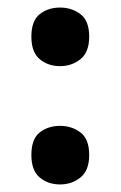

<svg xmlns="http://www.w3.org/2000/svg" viewBox="-20 -568 319 508"><path d="M63 -471Q63 -513 85 -530.5Q107 -548 139 -548Q170 -548 193 -530.5Q216 -513 216 -471Q216 -430 193 -411.5Q170 -393 139 -393Q107 -393 85 -411.5Q63 -430 63 -471ZM63 -158Q63 -200 85 -217.5Q107 -235 139 -235Q170 -235 193 -217.5Q216 -200 216 -158Q216 -117 193 -98.5Q170 -80 139 -80Q107 -80 85 -98.5Q63 -117 63 -158Z"/></svg>

Font: Noto Sans Telugu UI SemiBold
Style: Regular
Weight: 600
Designer: Jelle Bosma - Monotype Design Team
Foundry: Monotype Imaging Inc.
Version: Version 2.005; ttfautohint (v1.8.4.7-5d5b)